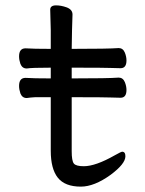

<svg xmlns="http://www.w3.org/2000/svg" viewBox="-20 -671 540 715"><path d="M281 24Q222 24 195.5 -9Q169 -42 169 -110V-309H111Q92 -308 80 -306H79Q63 -306 56 -323Q51 -338 51 -351Q51 -381 75 -381Q104 -379 169 -379V-419Q97 -419 80 -416H79Q63 -416 56 -433Q51 -448 51 -461Q51 -491 75 -491Q104 -489 169 -489V-559Q167 -615 167 -635Q167 -651 189 -651Q207 -651 227 -644Q250 -636 250 -617Q248 -565 247 -489Q384 -489 422 -492Q438 -492 445 -475Q451 -460 451 -446Q451 -417 429 -417Q409 -417 390 -418Q371 -419 247 -419V-379Q384 -379 422 -382Q438 -382 445 -365Q451 -350 451 -336Q451 -307 429 -307Q409 -307 390 -308Q371 -309 247 -309V-108Q247 -72 255 -62Q263 -52 292 -52Q336 -52 408 -93Q431 -106 435 -106Q435 -106 435 -106Q447 -106 447 -89Q447 -61 392 -20Q331 24 281 24Z"/></svg>

Font: Moon Stars Kai HW
Style: Bold
Weight: 700
Designer: GuiWonder
Version: Version 1.101